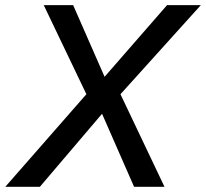

<svg xmlns="http://www.w3.org/2000/svg" viewBox="-57 -723 797 743"><path d="M-36.6 0 277.3 -358.4 112.3 -703.1H226.1L347.7 -425.8L589.4 -703.1H720.2L409.2 -358.4L579.6 0H461.9L337.9 -282.7L97.2 0Z"/></svg>

Font: Schibsted Grotesk Medium
Style: Italic
Weight: 500
Italic angle: -12°
Designer: Bakken & Baeck AS, Henrik Kongsvoll
Foundry: Schibsted ASA
Version: Version 1.100;gftools[0.9.25]